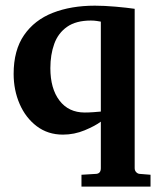

<svg xmlns="http://www.w3.org/2000/svg" viewBox="-20 -490 582 687"><path d="M518.6 177.7H271.5V135.3L321.3 132.3Q340.8 132.3 340.8 111.8V-54.7Q320.8 -39.6 283.2 -23.9Q245.6 -8.3 205.1 -8.3Q151.4 -8.3 111.6 -38.3Q71.8 -68.4 50.3 -117.9Q28.8 -167.5 28.8 -225.6Q28.8 -310.5 66.2 -364.5Q103.5 -418.5 168.9 -444.1Q234.4 -469.7 319.3 -469.7Q352.5 -469.7 394 -466.1Q435.5 -462.4 461.9 -458.5V111.8Q461.9 120.6 467.8 126.5Q473.6 132.3 481.4 132.3L518.6 135.3ZM340.8 -90.8V-412.6Q335.9 -413.6 326.2 -415Q316.4 -416.5 305.2 -416.5Q252 -416.5 220 -394Q188 -371.6 174.1 -333Q160.2 -294.4 160.2 -246.1Q160.2 -172.9 192.9 -130.1Q225.6 -87.4 283.2 -87.4Q297.4 -87.4 314 -88.6Q330.6 -89.8 340.8 -90.8Z"/></svg>

Font: Annapurna SIL
Style: Bold
Weight: 700
Designer: Peter Martin, Annie Olsen
Foundry: SIL International
Version: Version 2.000